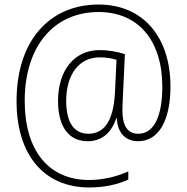

<svg xmlns="http://www.w3.org/2000/svg" viewBox="-20 -732 823 847"><path d="M732 -350C732 -569 611 -712 415 -712C199 -712 53 -553 53 -286C53 -52 171 95 374 95C440 95 499 82 546 60V24C497 47 433 62 373 62C192 62 89 -71 89 -287C89 -527 217 -679 415 -679C592 -679 696 -551 696 -350C696 -220 660 -142 590 -142C542 -142 520 -178 520 -245C520 -269 522 -301 523 -324L531 -493C501 -503 461 -511 419 -511C309 -511 236 -423 236 -287C236 -172 284 -109 367 -109C423 -109 470 -140 493 -211H495C498 -148 532 -109 589 -109C685 -109 732 -209 732 -350ZM272 -287C272 -405 330 -479 419 -479C448 -479 473 -475 494 -468L487 -321C480 -197 439 -142 370 -142C305 -142 272 -194 272 -287Z"/></svg>

Font: Noto Sans Malayalam SemiCondensed ExtraLight
Style: Regular
Weight: 200
Width: 4
Designer: Jelle Bosma - Monotype Design Team
Foundry: Monotype Imaging Inc.
Version: Version 2.104